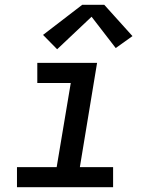

<svg xmlns="http://www.w3.org/2000/svg" viewBox="-20 -783 640 803"><path d="M51 0V-84H217L276 -436H136V-520H386L314 -84H453V0ZM219 -577 160 -637 324 -763H416L534 -632L464 -582L363 -713Z"/></svg>

Font: Iosevka SS04 Medium Extended
Style: Italic
Weight: 500
Width: 7
Italic angle: -9°
Monospace: yes
Designer: Belleve Invis
Foundry: Belleve Invis
Version: Version 19.0.0; ttfautohint (v1.8.4)